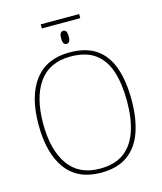

<svg xmlns="http://www.w3.org/2000/svg" viewBox="-134 -1026 955 1134"><g transform="rotate(-15 343.0 -459.5)"><path d="M224 -904V-929H459V-904ZM342 -778Q332 -778 325.5 -786Q319 -794 319 -818Q319 -841 325.5 -849.5Q332 -858 342 -858Q353 -858 359 -849.5Q365 -841 365 -818Q365 -794 359 -786Q353 -778 342 -778ZM343 10Q201 10 129.5 -87Q58 -184 58 -359Q58 -534 131 -629.5Q204 -725 344 -725Q446 -725 508 -681.5Q570 -638 598.5 -556Q627 -474 627 -358Q627 -247 598 -164Q569 -81 506.5 -35.5Q444 10 343 10ZM343 -15Q434 -15 490 -56.5Q546 -98 572.5 -175Q599 -252 599 -358Q599 -466 574 -542.5Q549 -619 493 -659.5Q437 -700 344 -700Q215 -700 150.5 -609.5Q86 -519 86 -358Q86 -197 150.5 -106Q215 -15 343 -15Z"/></g></svg>

Font: Noto Serif Thin
Style: Regular
Weight: 100
Designer: Monotype Design Team
Foundry: Monotype Imaging Inc.
Version: Version 2.015